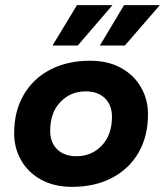

<svg xmlns="http://www.w3.org/2000/svg" viewBox="-20 -716 641 746"><path d="M260 10Q191 10 140.5 -17.5Q90 -45 62.5 -92.5Q35 -140 35 -198Q35 -284 72 -347.5Q109 -411 175.5 -445.5Q242 -480 330 -480Q399 -480 449.5 -452.5Q500 -425 527.5 -377.5Q555 -330 555 -272Q555 -186 518 -122.5Q481 -59 414.5 -24.5Q348 10 260 10ZM277 -109Q336 -109 375.5 -150.5Q415 -192 415 -262Q415 -308 387.5 -334.5Q360 -361 313 -361Q254 -361 214.5 -319.5Q175 -278 175 -208Q175 -162 202.5 -135.5Q230 -109 277 -109ZM368 -539 462 -696H601L465 -539ZM184 -539 279 -696H417L282 -539Z"/></svg>

Font: Gantari
Style: Bold Italic
Weight: 700
Italic angle: -10°
Designer: Anugrah Pasau
Foundry: Lafontype
Version: Version 1.000; ttfautohint (v1.8.4.7-5d5b)